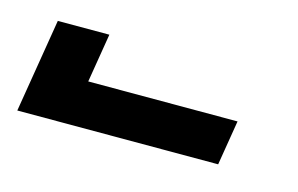

<svg xmlns="http://www.w3.org/2000/svg" viewBox="-394 -808 430 277"><g transform="rotate(15 -178.5 -670.0)"><path d="M-357 -600 -334 -740H-257L-269 -667H-46L-57 -600Z"/></g></svg>

Font: Iosevka Term Curly SmBd Obl
Style: Regular
Weight: 600
Italic angle: -9°
Designer: Belleve Invis
Foundry: Belleve Invis
Version: Version 32.3.0